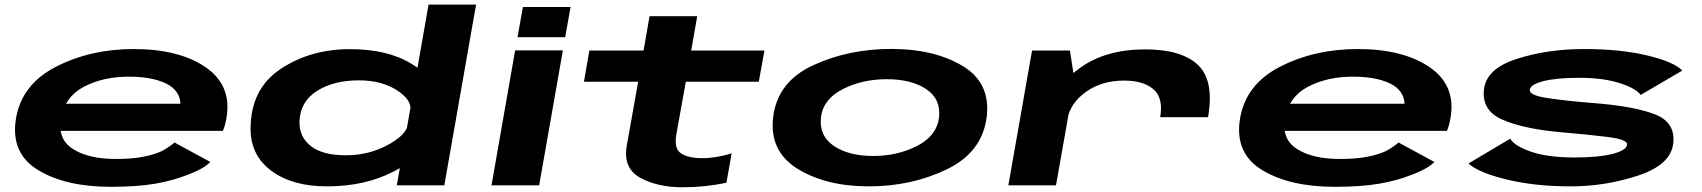

<svg xmlns="http://www.w3.org/2000/svg" viewBox="-20 -805 7395 834"><path d="M462 6.5 483.5 -114.5Q364.5 -114.5 297.5 -157.5Q229.5 -199.5 245 -290Q260 -383 344 -428Q428.5 -472 539.5 -472Q653.5 -472 716.5 -434Q761.5 -404.5 764 -354.5H237L216.5 -236.5H948Q958.5 -260.5 963.5 -292Q988.5 -434 872.5 -513.5Q757 -592 560.5 -592Q374 -592 224 -515.5Q75 -439.5 49.5 -291Q24.5 -140 145 -66.5Q265.5 6.5 462 6.5ZM483.5 -114.5 462 6.5Q576 6.5 653.5 -7Q729 -19.5 798.5 -47Q866.5 -73 893.5 -101.5L738 -186Q713 -164.5 682.5 -148.5Q650 -133.5 602.5 -124Q553 -114.5 483.5 -114.5Z M1703.5 0H1910L2048 -785H1841.5L1721.5 -101ZM1400 4.5Q1565.5 4.5 1688.8 -59.5Q1812 -123.5 1819.5 -163L1751 -262Q1742.5 -216.5 1661 -173.5Q1579.5 -130.5 1482 -130.5Q1381 -130.5 1329.8 -170.8Q1278.5 -211 1281 -279.5Q1285 -364.5 1357.2 -410.2Q1429.5 -456 1539.5 -456Q1637 -456 1703.2 -413.5Q1769.5 -371 1762.5 -325.5L1864.5 -423.5Q1872 -463 1768.5 -527.2Q1665 -591.5 1500 -591.5Q1327.5 -591.5 1198 -504.8Q1068.5 -418 1068.5 -245.5Q1068.5 -129.5 1159.5 -62.5Q1250.5 4.5 1400 4.5Z M2115 0H2322L2425 -586H2217.5ZM2251.5 -774.5 2228 -643.5H2435L2458.5 -774.5Z M2945.5 8.5Q3044 8.5 3135.5 -11.5L3158 -139Q3091 -118 3031 -118Q2969.5 -118 2938.2 -138.8Q2907 -159.5 2918 -222L2959 -450H3276L3300.5 -585.5H2982.5L3008.5 -734.5H2801.5L2775.5 -585.5H2540L2516.5 -450H2752L2702.5 -172Q2685.5 -74.5 2760.8 -33Q2836 8.5 2945.5 8.5Z M3754 4.5Q3939 4.5 4092.8 -69.5Q4246.5 -143.5 4266 -297Q4284 -445.5 4160.5 -519Q4037 -592.5 3851.5 -592.5Q3665.5 -592.5 3511.5 -521.2Q3357.5 -450 3338.5 -297Q3320.5 -148.5 3444.2 -72Q3568 4.5 3754 4.5ZM3773 -127.5Q3667 -127.5 3602.2 -171Q3537.5 -214.5 3546 -295Q3555.5 -374.5 3640.8 -417.8Q3726 -461 3831.5 -461Q3938 -461 4002.8 -418.2Q4067.5 -375.5 4059 -295Q4049.5 -215.5 3964.2 -171.5Q3879 -127.5 3773 -127.5Z M5019.5 -296H5227.5Q5255 -455 5183.8 -522.8Q5112.5 -590.5 4954 -590.5Q4783.5 -590.5 4672.5 -510.8Q4561.5 -431 4548.5 -354L4615.5 -285.5Q4629 -357 4697.2 -406Q4765.5 -455 4863 -455Q4946 -455 4990 -417.5Q5034 -380 5019.5 -296ZM4360 0H4567L4647.5 -455.5L4627.5 -585.5H4463Z M5779 6.5 5800.5 -114.5Q5681.5 -114.5 5614.5 -157.5Q5546.5 -199.5 5562 -290Q5577 -383 5661 -428Q5745.5 -472 5856.5 -472Q5970.5 -472 6033.5 -434Q6078.5 -404.5 6081 -354.5H5554L5533.5 -236.5H6265Q6275.5 -260.5 6280.5 -292Q6305.5 -434 6189.5 -513.5Q6074 -592 5877.5 -592Q5691 -592 5541 -515.5Q5392 -439.5 5366.5 -291Q5341.5 -140 5462 -66.5Q5582.5 6.5 5779 6.5ZM5800.5 -114.5 5779 6.5Q5893 6.5 5970.5 -7Q6046 -19.5 6115.5 -47Q6183.5 -73 6210.5 -101.5L6055 -186Q6030 -164.5 5999.5 -148.5Q5967 -133.5 5919.5 -124Q5870 -114.5 5800.5 -114.5Z M6801 4.5Q6955.5 4.5 7096.8 -42.8Q7238 -90 7248 -182Q7259 -273.5 7167.5 -308.8Q7076 -344 6899.5 -357.5Q6781.5 -367 6702 -379Q6622.5 -391 6625 -414.5Q6626.5 -437.5 6683 -452.2Q6739.5 -467 6839.5 -467Q6945.5 -467 7017 -443.5Q7088.5 -420 7106.5 -392.5L7287.5 -498.5Q7251 -536.5 7134.8 -564.2Q7018.5 -592 6860.5 -592Q6701.5 -592 6568.5 -549.2Q6435.5 -506.5 6426 -416Q6415.5 -324 6507.8 -284.5Q6600 -245 6757 -231Q6881 -220.5 6965.5 -209.8Q7050 -199 7047.5 -176.5Q7045 -152 6984.5 -136.5Q6924 -121 6820.5 -121Q6703 -121 6630.8 -146Q6558.5 -171 6540 -202.5L6359 -95Q6401 -55.5 6523.8 -25.5Q6646.5 4.5 6801 4.5Z"/></svg>

Font: Anybody ExtraExpanded
Style: Bold Italic
Weight: 700
Width: 8
Italic angle: -10°
Version: Version 1.113;gftools[0.9.25]